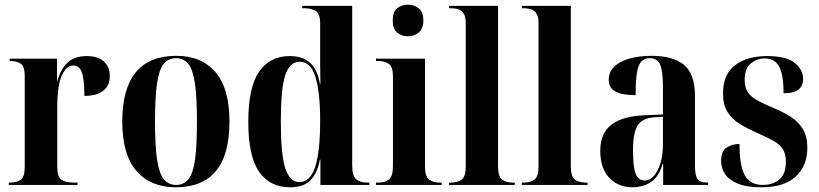

<svg xmlns="http://www.w3.org/2000/svg" viewBox="-20 -785 3476 815"><path d="M17 0V-10H21Q53 -10 69 -22.5Q85 -35 85 -77V-462Q85 -501 69.5 -513.5Q54 -526 23 -526H21V-536H222V-442H224Q238 -493 267.5 -520Q297 -547 348 -547Q395 -547 420.5 -524.5Q446 -502 446 -462Q446 -422 418.5 -400Q391 -378 338 -378Q338 -451 327 -479Q316 -507 291 -507Q262 -507 242.5 -464.5Q223 -422 223 -326V-77Q223 -35 240 -22.5Q257 -10 293 -10H309V0Z M726 10Q620 10 559.5 -59Q499 -128 499 -269Q499 -548 729 -548Q835 -548 894.5 -479Q954 -410 954 -269Q954 -128 896.5 -59Q839 10 726 10ZM728 0Q761 0 780.5 -25Q800 -50 808 -108.5Q816 -167 816 -269Q816 -372 807.5 -430.5Q799 -489 779.5 -513.5Q760 -538 727 -538Q694 -538 674.5 -513.5Q655 -489 646.5 -430.5Q638 -372 638 -269Q638 -167 646.5 -108.5Q655 -50 675 -25Q695 0 728 0Z M1212 10Q1126 10 1080 -55.5Q1034 -121 1034 -268Q1034 -415 1080 -481Q1126 -547 1209 -547Q1264 -547 1295.5 -519Q1327 -491 1338 -429H1340Q1339 -479 1339 -516Q1339 -553 1339 -581V-685Q1339 -728 1319.5 -739Q1300 -750 1272 -750H1263V-760H1475V-83Q1475 -38 1492 -24Q1509 -10 1538 -10H1548V0H1340V-108H1338Q1327 -49 1297.5 -19.5Q1268 10 1212 10ZM1251 -12Q1297 -12 1318 -77Q1339 -142 1339 -271Q1339 -394 1319 -458.5Q1299 -523 1252 -523Q1210 -523 1191 -466Q1172 -409 1172 -270Q1172 -129 1191 -70.5Q1210 -12 1251 -12Z M1711 -631Q1684 -631 1665.5 -647Q1647 -663 1647 -698Q1647 -734 1665.5 -749.5Q1684 -765 1711 -765Q1738 -765 1757.5 -749.5Q1777 -734 1777 -698Q1777 -663 1757.5 -647Q1738 -631 1711 -631ZM1576 0V-10H1588Q1615 -10 1631.5 -23.5Q1648 -37 1648 -81V-459Q1648 -501 1631 -513.5Q1614 -526 1588 -526H1576V-536H1784V-80Q1784 -36 1801 -23Q1818 -10 1844 -10H1855V0Z M1886 0V-10H1895Q1923 -10 1940 -23Q1957 -36 1957 -80V-687Q1957 -715 1947.5 -728.5Q1938 -742 1924 -746Q1910 -750 1897 -750H1886V-760H2094V-80Q2094 -36 2111 -23Q2128 -10 2156 -10H2165V0Z M2195 0V-10H2204Q2232 -10 2249 -23Q2266 -36 2266 -80V-687Q2266 -715 2256.5 -728.5Q2247 -742 2233 -746Q2219 -750 2206 -750H2195V-760H2403V-80Q2403 -36 2420 -23Q2437 -10 2465 -10H2474V0Z M2665 10Q2605 10 2566.5 -30Q2528 -70 2528 -145Q2528 -220 2576.5 -256.5Q2625 -293 2722 -296L2794 -299V-417Q2794 -486 2781.5 -512Q2769 -538 2738 -538Q2704 -538 2691 -504.5Q2678 -471 2678 -381Q2621 -381 2592.5 -396.5Q2564 -412 2564 -446Q2564 -481 2588.5 -503.5Q2613 -526 2654 -537Q2695 -548 2746 -548Q2837 -548 2883.5 -509.5Q2930 -471 2930 -378V-82Q2930 -39 2941.5 -24.5Q2953 -10 2983 -10H2986V0H2795V-90H2793Q2777 -35 2743.5 -12.5Q2710 10 2665 10ZM2716 -19Q2739 -19 2756.5 -39.5Q2774 -60 2784 -94.5Q2794 -129 2794 -169V-289L2757 -287Q2706 -284 2686.5 -252Q2667 -220 2667 -149Q2667 -74 2678.5 -46.5Q2690 -19 2716 -19Z M3213 10Q3150 10 3112 -5.5Q3074 -21 3057.5 -46.5Q3041 -72 3041 -102Q3041 -145 3065.5 -159.5Q3090 -174 3119 -174Q3119 -80 3142 -40Q3165 0 3218 0Q3262 0 3289 -24Q3316 -48 3316 -98Q3316 -132 3302.5 -152.5Q3289 -173 3262.5 -187.5Q3236 -202 3198 -219Q3152 -239 3118.5 -260Q3085 -281 3067 -311.5Q3049 -342 3049 -389Q3049 -469 3100 -508Q3151 -547 3236 -547Q3318 -547 3353.5 -518Q3389 -489 3389 -450Q3389 -421 3369.5 -405Q3350 -389 3306 -389Q3306 -469 3287 -503Q3268 -537 3226 -537Q3195 -537 3168 -516.5Q3141 -496 3141 -446Q3141 -414 3154 -394Q3167 -374 3194.5 -359Q3222 -344 3265 -326Q3306 -309 3338 -288Q3370 -267 3388.5 -236Q3407 -205 3407 -158Q3407 -81 3357.5 -35.5Q3308 10 3213 10Z"/></svg>

Font: Noto Serif Display Condensed
Style: Bold
Weight: 700
Width: 3
Designer: Monotype Design Team
Foundry: Monotype Imaging Inc.
Version: Version 2.009